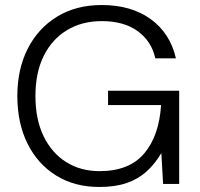

<svg xmlns="http://www.w3.org/2000/svg" viewBox="-20 -732 794 764"><path d="M375 12Q277 12 203.5 -33.5Q130 -79 89.5 -160.5Q49 -242 49 -350Q49 -457 90.5 -538.5Q132 -620 207.5 -666Q283 -712 385 -712Q502 -712 579.5 -656Q657 -600 680 -500H598Q583 -568 528 -608Q473 -648 385 -648Q306 -648 246.5 -612Q187 -576 154 -509.5Q121 -443 121 -350Q121 -257 153.5 -190Q186 -123 243.5 -87Q301 -51 376 -51Q494 -51 553.5 -121Q613 -191 621 -314H410V-371H693V0H629L622 -123Q597 -80 563 -49.5Q529 -19 483.5 -3.5Q438 12 375 12Z"/></svg>

Font: DM Sans 18pt Light
Style: Regular
Weight: 300
Designer: Colophon Foundry, Jonny Pinhorn
Foundry: Colophon Foundry
Version: Version 4.004;gftools[0.9.30]